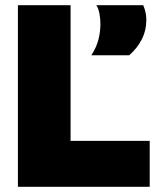

<svg xmlns="http://www.w3.org/2000/svg" viewBox="-20 -720 616 740"><path d="M49 0V-700H252V-177H557V0ZM332 -507Q352 -538 359.5 -568Q367 -598 367 -627Q367 -649 363 -669Q359 -689 351 -700H532Q538 -686 541 -672Q544 -658 544 -644Q544 -603 526.5 -568.5Q509 -534 478 -507Z"/></svg>

Font: Georama ExtraCondensed Thin ExtraBold
Style: Regular
Weight: 800
Version: Version 1.001